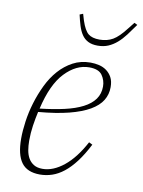

<svg xmlns="http://www.w3.org/2000/svg" viewBox="-84 -787 638 858"><g transform="rotate(10 235.0 -358.5)"><path d="M157 12Q99 12 73 -23.5Q47 -59 47 -132Q47 -167 53 -210Q59 -253 72 -296Q85 -339 104.5 -379.5Q124 -420 151.5 -451Q179 -482 214.5 -501Q250 -520 294 -520Q314 -520 333 -515.5Q352 -511 367 -500Q382 -489 391.5 -471.5Q401 -454 401 -427Q401 -394 384.5 -367Q368 -340 332 -319Q296 -298 239 -283.5Q182 -269 101 -262Q94 -231 89 -197.5Q84 -164 84 -129Q84 -106 87.5 -85.5Q91 -65 100 -49.5Q109 -34 124.5 -24.5Q140 -15 164 -15Q212 -15 260.5 -54Q309 -93 349 -168L365 -160Q341 -113 316 -80Q291 -47 265 -26.5Q239 -6 212 3Q185 12 157 12ZM105 -278Q167 -285 215.5 -296Q264 -307 298 -324.5Q332 -342 349.5 -366.5Q367 -391 367 -424Q367 -452 351 -475Q335 -498 292 -498Q233 -498 182 -444.5Q131 -391 105 -278ZM311 -600Q285 -600 267.5 -609Q250 -618 239 -634.5Q228 -651 221 -673.5Q214 -696 208 -723L223 -729L232 -699Q246 -657 263.5 -642.5Q281 -628 315 -628Q349 -628 375 -643Q401 -658 433 -700L456 -729L470 -722Q451 -695 434 -672.5Q417 -650 398.5 -634Q380 -618 359 -609Q338 -600 311 -600Z"/></g></svg>

Font: IBM Plex Serif ExtraLight
Style: Italic
Weight: 200
Italic angle: -14°
Designer: Mike Abbink, Paul van der Laan, Pieter van Rosmalen
Foundry: Bold Monday
Version: Version 2.5